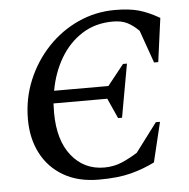

<svg xmlns="http://www.w3.org/2000/svg" viewBox="-50 -719 768 779"><g transform="rotate(-5 334.0 -330.0)"><path d="M322 10Q238 10 178.5 -24.5Q119 -59 87.5 -119.5Q56 -180 56 -259Q56 -343 87 -417.5Q118 -492 172 -549Q226 -606 296.5 -638Q367 -670 446 -670Q504 -670 543 -659Q582 -648 627 -622L603 -444H586L539 -577Q516 -600 492.5 -612Q469 -624 434 -624Q362 -624 308 -589.5Q254 -555 219.5 -496.5Q185 -438 172 -365H393L460 -449H476L437 -232H421L384 -314H165Q164 -296 164 -277Q164 -164 215 -100.5Q266 -37 348 -37Q388 -37 422 -52Q456 -67 484 -85L572 -202H589L550 -40Q504 -17 452 -3.5Q400 10 322 10Z"/></g></svg>

Font: Spectral SC Medium
Style: Italic
Weight: 500
Italic angle: -10°
Designer: Jean-Baptiste Levee
Foundry: Production Type
Version: Version 2.001